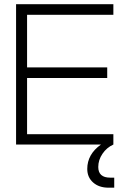

<svg xmlns="http://www.w3.org/2000/svg" viewBox="-20 -670 589 890"><path d="M505.5 0Q474.5 14 455 42.8Q435.5 71.5 435.5 104Q435.5 153.5 491 153.5H509.5V200H483Q439 200 411.8 176Q384.5 152 384.5 113Q384.5 45 448 0H54.5V-650.5H505.5V-601.5H105.5V-357.5H477V-308.5H105.5V-48H505.5Z"/></svg>

Font: Overused Grotesk Light
Style: Regular
Weight: 300
Version: Version 0.004